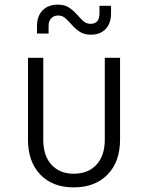

<svg xmlns="http://www.w3.org/2000/svg" viewBox="-20 -800 640 830"><path d="M299 10Q207 10 154 -45.5Q101 -101 101 -196V-550H167V-196Q167 -127 202.5 -88Q238 -49 299 -49Q361 -49 397 -88Q433 -127 433 -196V-550H499V-196Q499 -101 445 -45.5Q391 10 299 10ZM373 -650Q344 -650 325 -662.5Q306 -675 291.5 -691.5Q277 -708 263.5 -720.5Q250 -733 232 -733Q213 -733 201.5 -721Q190 -709 190 -688V-655H140V-688Q140 -731 164.5 -755.5Q189 -780 230 -780Q259 -780 278 -767.5Q297 -755 311.5 -738.5Q326 -722 339.5 -709.5Q353 -697 371 -697Q410 -697 410 -742V-775H460V-742Q460 -699 436.5 -674.5Q413 -650 373 -650Z"/></svg>

Font: JetBrains Mono NL ExtraLight
Style: Regular
Weight: 200
Designer: Philipp Nurullin, Konstantin Bulenkov
Foundry: JetBrains
Version: Version 2.304; ttfautohint (v1.8.4.7-5d5b)